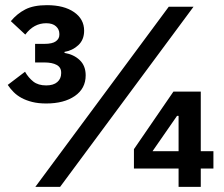

<svg xmlns="http://www.w3.org/2000/svg" viewBox="-20 -724 867 744"><path d="M672 0V-71H499V-146L652 -369H758V-138H807V-71H758V0ZM672 -275H666L571 -138H672ZM117 0 634 -698H730L213 0ZM152 -554Q183 -554 196.5 -564Q210 -574 210 -589V-593Q210 -610 197 -622Q184 -634 159 -634Q111 -634 78 -590L22 -642Q46 -671 78 -687.5Q110 -704 162 -704Q228 -704 267 -677Q306 -650 306 -605Q306 -570 283.5 -549Q261 -528 230 -523V-519Q266 -513 289 -491Q312 -469 312 -432Q312 -381 270 -352Q228 -323 159 -323Q128 -323 104.5 -329Q81 -335 63.5 -344.5Q46 -354 33 -367Q20 -380 10 -395L77 -446Q90 -423 109 -408Q128 -393 159 -393Q187 -393 202 -406Q217 -419 217 -440V-443Q217 -463 199.5 -472.5Q182 -482 152 -482H116V-554Z"/></svg>

Font: IBMPlexSans-SemiBold
Style: Regular
Weight: 600
Designer: Mike Abbink, Paul van der Laan, Pieter van Rosmalen
Foundry: Bold Monday
Version: Version 3.1